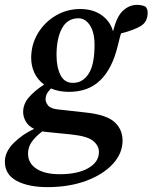

<svg xmlns="http://www.w3.org/2000/svg" viewBox="-47 -530 626 788"><path d="M254 -190Q292 -190 316.5 -227Q341 -264 341 -346Q341 -398 321.5 -427Q302 -456 273 -455Q229 -454 207 -413Q185 -372 185 -304Q185 -254 201.5 -221.5Q218 -189 254 -190ZM81 -292Q81 -347 108 -392.5Q135 -438 181 -465.5Q227 -493 282 -493Q335 -493 370.5 -467.5Q406 -442 417 -401Q432 -463 458 -486.5Q484 -510 515 -510Q537 -510 551 -502Q555 -497 557 -491.5Q559 -486 559 -478Q559 -441 532 -424Q505 -407 450 -393Q446 -382 443 -369Q440 -356 436 -341Q414 -249 365 -201Q316 -153 236 -153Q195 -153 162 -167Q147 -151 143.5 -141Q140 -131 140 -122Q140 -110 150.5 -97Q161 -84 190 -81L307 -68Q390 -59 423 -29Q456 1 456 47Q456 100 415.5 143.5Q375 187 305.5 212.5Q236 238 148 238Q69 238 21 212Q-27 186 -27 134Q-27 93 9 57Q45 21 93 -1Q69 -13 58.5 -32Q48 -51 48 -70Q48 -103 71 -130Q94 -157 134 -183Q108 -202 94.5 -230.5Q81 -259 81 -292ZM68 100Q68 140 102.5 162.5Q137 185 198 185Q272 185 315.5 160Q359 135 359 94Q359 68 335.5 48.5Q312 29 247 22L138 11Q133 11 127 9Q99 30 83.5 52Q68 74 68 100Z"/></svg>

Font: Source Serif Pro SemiBold
Style: Italic
Weight: 600
Italic angle: -12°
Designer: Frank Grießhammer
Foundry: Adobe Systems Incorporated
Version: Version 3.001;hotconv 1.0.111;makeotfexe 2.5.65597